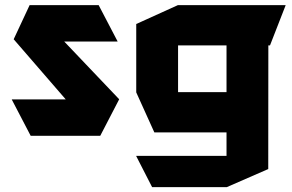

<svg xmlns="http://www.w3.org/2000/svg" viewBox="-20 -539 1157 762"><path d="M114.7 -374.1 97.5 -518.5H371.6L446.5 -375.1V-374.1ZM278.4 -101.2 34.3 -383.2 97.5 -518.5 452.7 -145.4V-144.4ZM101.8 0 27 -143.4V-144.4H452.7L377.8 0Z M686.7 -358.7V-518.5H1113.4V-517.5L1051.5 -358.7ZM583.7 203.7 520.7 80.7V79.7H879V203.7ZM592.5 -13.6 520.7 -172.4V-173.4H879V-13.6ZM520.7 -173.4V-443.7L685.7 -518.5H686.7V-173.4ZM879 203.7V-358.7H1045L1044.6 131.9L880 203.7Z"/></svg>

Font: Foldit Thin
Style: Regular
Weight: 100
Designer: Sophia Tai
Foundry: Sophia Tai
Version: Version 1.003